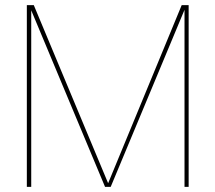

<svg xmlns="http://www.w3.org/2000/svg" viewBox="-20 -724 835 744"><path d="M84 0V-704H111L399 -14L684 -704H711V0H695V-686L409 0H387L101 -684V0Z"/></svg>

Font: Prodigy Sans Thin
Style: Regular
Weight: 100
Designer: Wei Huang
Foundry: Wei Huang
Version: Version 1.003; ttfautohint (v1.8.3)